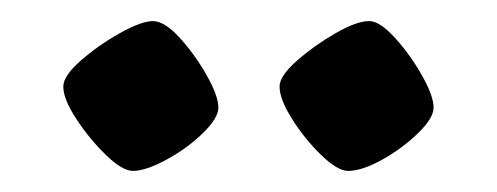

<svg xmlns="http://www.w3.org/2000/svg" viewBox="-20 -736 471 182"><path d="M310 -574Q300 -574 284.5 -589Q269 -604 257 -623Q245 -642 245 -654Q245 -664 261.5 -678.5Q278 -693 298 -704.5Q318 -716 330 -716Q340 -716 354.5 -700Q369 -684 380 -664.5Q391 -645 391 -634Q391 -624 376 -609.5Q361 -595 342 -584.5Q323 -574 310 -574ZM106 -574Q96 -574 80.5 -589Q65 -604 52.5 -623Q40 -642 40 -654Q40 -664 56.5 -678.5Q73 -693 93.5 -704.5Q114 -716 125 -716Q136 -716 150.5 -700Q165 -684 176 -664.5Q187 -645 187 -634Q187 -624 172 -609.5Q157 -595 137.5 -584.5Q118 -574 106 -574Z"/></svg>

Font: Texturina 72pt
Style: Bold
Weight: 700
Designer: Guillermo Torres Carreño
Foundry: Omnibus-Type
Version: Version 1.002; ttfautohint (v1.8.3)